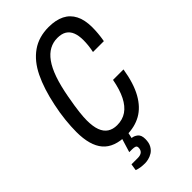

<svg xmlns="http://www.w3.org/2000/svg" viewBox="-270 -773 1037 1037"><g transform="rotate(-45 248.5 -254.5)"><path d="M216 12Q122 12 79 -38.5Q36 -89 36 -192Q36 -232 41 -280.5Q46 -329 57 -380Q78 -481 112.5 -552Q147 -623 201 -661Q255 -699 331 -699Q385 -699 422 -680.5Q459 -662 478 -624.5Q497 -587 497 -531Q497 -510 495 -486Q493 -462 488 -434H405Q410 -458 412 -478Q414 -498 414 -516Q414 -551 404.5 -575Q395 -599 375 -611.5Q355 -624 322 -624Q290 -624 262 -609Q234 -594 211 -562Q188 -530 170.5 -480Q153 -430 140 -359Q134 -326 130 -300.5Q126 -275 124 -256.5Q122 -238 121 -223.5Q120 -209 120 -197Q120 -150 131 -120.5Q142 -91 164 -76.5Q186 -62 218 -62Q260 -62 290.5 -83Q321 -104 342 -145.5Q363 -187 375 -251H455Q440 -158 407.5 -100Q375 -42 327 -15Q279 12 216 12ZM180 190Q161 190 145 187.5Q129 185 117 180L123 142H171Q192 142 203 132.5Q214 123 214 105Q214 94 206 90.5Q198 87 183 87H161L193 -18H237L224 42Q241 43 257 55.5Q273 68 273 98Q273 127 262.5 145.5Q252 164 236.5 173.5Q221 183 205.5 186.5Q190 190 180 190Z"/></g></svg>

Font: Archivo ExtraCondensed
Style: Italic
Weight: 400
Width: 2
Italic angle: -10°
Designer: Hector Gatti
Foundry: Omnibus-Type
Version: Version 2.001